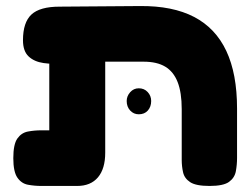

<svg xmlns="http://www.w3.org/2000/svg" viewBox="-20 -606 828 635"><path d="M117 9Q94 9 72.5 5Q51 1 37.5 -18.5Q24 -38 24 -83Q24 -129 37.5 -148Q51 -167 72.5 -171Q94 -175 116 -175H143V-466L267 -406Q230 -400 192.5 -396.5Q155 -393 124 -397.5Q93 -402 74.5 -419.5Q56 -437 56 -473Q56 -532 84 -558Q112 -584 177 -584L443 -586Q551 -587 622 -550Q693 -513 728.5 -437.5Q764 -362 764 -247V-84Q764 -61 760 -39.5Q756 -18 737.5 -4.5Q719 9 673 9Q628 9 609 -3.5Q590 -16 585.5 -36Q581 -56 581 -77V-245Q581 -300 567.5 -334.5Q554 -369 526.5 -385.5Q499 -402 455 -402H328V-101Q328 -48 304 -19.5Q280 9 235 9ZM439 -228Q422 -228 410.5 -240.5Q399 -253 399 -272Q399 -288 410.5 -301Q422 -314 439 -314Q457 -314 468.5 -301.5Q480 -289 480 -272Q480 -253 469 -240.5Q458 -228 439 -228Z"/></svg>

Font: Fredoka SemiExpanded
Style: Bold
Weight: 700
Width: 6
Designer: Ben Nathan
Foundry: Milena B. Brandão, Ben Nathan
Version: Version 2.001